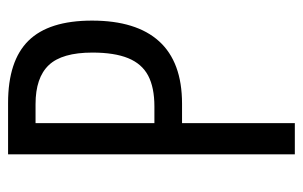

<svg xmlns="http://www.w3.org/2000/svg" viewBox="-158 -596 754 478"><g transform="rotate(-90 219.0 -357.0)"><path d="M201.7 -713.9Q306.6 -713.9 356.7 -663.1Q406.7 -612.3 406.7 -504.9Q406.7 -449.7 393.8 -408Q380.9 -366.2 355.2 -337.9Q329.6 -309.6 290.8 -295.2Q252 -280.8 199.7 -280.8H151.4V0H73.7V-713.9ZM198.7 -645.5H151.4V-349.6H192.9Q240.2 -349.6 269.8 -365.2Q299.3 -380.9 313.2 -415Q327.1 -449.2 327.1 -503.9Q327.1 -579.6 295.9 -612.5Q264.6 -645.5 198.7 -645.5Z"/></g></svg>

Font: Open Sans Condensed
Style: Regular
Weight: 400
Width: 3
Designer: Monotype Design Team
Foundry: Monotype Imaging Inc.
Version: Version 3.000